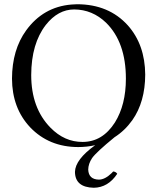

<svg xmlns="http://www.w3.org/2000/svg" viewBox="-20 -678 735 898"><path d="M528.3 134.8Q485.8 199.2 418.5 200.2Q331.5 198.2 330.6 126Q332 67.9 425.3 1Q386.7 9.8 346.2 9.8Q209.5 9.8 121.1 -82.5Q36.6 -172.4 36.1 -310.1Q36.6 -445.3 102.5 -536.1Q182.1 -645.5 313 -656.7Q326.7 -657.7 339.8 -658.2Q488.8 -658.2 578.1 -559.1Q658.2 -468.8 659.2 -329.1Q658.7 -201.2 599.1 -116.2Q564 -66.9 515.6 -36.1Q430.2 33.7 410.6 61.5Q393.1 87.9 392.6 115.2Q394.5 161.1 442.4 162.1Q470.7 162.1 502 131.8Q505.4 128.4 509.3 124Q522 125 528.3 134.8ZM327.1 -633.8Q251.5 -633.8 194.3 -561.5Q126.5 -474.1 126 -327.1Q126 -172.9 215.8 -81.1Q281.7 -13.7 366.2 -14.2Q459.5 -14.2 517.6 -105.5Q568.8 -188 568.8 -310.1Q568.8 -480.5 476.1 -571.8Q412.1 -633.3 327.1 -633.8Z"/></svg>

Font: Linux Libertine Display O
Style: Regular
Weight: 400
Designer: Philipp H. Poll
Foundry: Philipp H. Poll
Version: Version 5.0.9